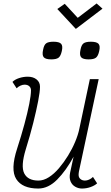

<svg xmlns="http://www.w3.org/2000/svg" viewBox="-20 -1075 640 1109"><path d="M76 -565 52 -602Q66 -616 90.5 -624Q115 -632 140 -632Q172 -632 191.5 -616Q211 -600 211 -574Q211 -546 200.5 -491.5Q190 -437 172 -365Q154 -293 129 -213Q99 -115 120 -73.5Q141 -32 202 -32Q232 -32 262.5 -51.5Q293 -71 321 -104Q349 -137 373 -176Q397 -215 414 -255.5Q431 -296 438 -330L499 -618H550L436 -85Q435 -80 434.5 -74.5Q434 -69 434 -65Q434 -50 444.5 -41Q455 -32 471 -32Q482 -32 494.5 -37.5Q507 -43 517 -53L541 -16Q527 -3 503 5.5Q479 14 453 14Q433 14 414.5 3.5Q396 -7 387.5 -27.5Q379 -48 385 -78L405 -170Q362 -90 310.5 -38Q259 14 201 14Q109 14 74 -40.5Q39 -95 79 -217Q103 -291 121 -357.5Q139 -424 149 -475Q159 -526 159 -553Q159 -568 149 -577Q139 -586 122 -586Q111 -586 98.5 -580.5Q86 -575 76 -565ZM492 -732Q459 -732 448.5 -744.5Q438 -757 445 -788Q450 -815 462.5 -824.5Q475 -834 505 -834Q538 -834 549 -822Q560 -810 553 -780Q547 -752 534.5 -742Q522 -732 492 -732ZM276 -732Q243 -732 232.5 -744.5Q222 -757 229 -788Q234 -815 246.5 -824.5Q259 -834 289 -834Q322 -834 333 -822Q344 -810 337 -780Q331 -752 318.5 -742Q306 -732 276 -732ZM418 -908 311 -1023 354 -1053 429 -972 538 -1055 572 -1025Z"/></svg>

Font: Victor Mono Thin
Style: Italic
Weight: 100
Italic angle: -12°
Monospace: yes
Designer: Rune Bjørnerås
Version: Version 1.561;gftools[0.9.30]